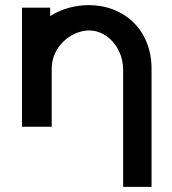

<svg xmlns="http://www.w3.org/2000/svg" viewBox="-20 -505 671 750"><path d="M572 225V-237C572 -384 469 -485 326 -485C274 -485 219 -470 176 -442V-475H66V-10H182V-238C182 -320 255 -386 329 -386C400 -386 461 -316 461 -233V225Z"/></svg>

Font: Mint Spirit
Style: Bold
Weight: 700
Designer: HARENDAL Hirwen
Foundry: Arkandis Digital Foundry.
Version: Version 1.004;FFEdit